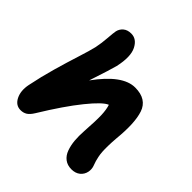

<svg xmlns="http://www.w3.org/2000/svg" viewBox="-211 -895 1115 1115"><g transform="rotate(45 346.5 -337.0)"><path d="M94.2 30.8Q54.2 30.8 33.9 -9.5Q13.7 -49.8 24.9 -106Q42 -190.4 65.9 -274.2Q89.8 -357.9 112.3 -428Q134.8 -498 144 -538.1Q152.3 -578.6 155.5 -622.8Q158.7 -667 162.1 -684.1Q167 -707 185.5 -722.9Q204.1 -738.8 234.9 -738.8Q279.8 -738.8 304.4 -689.9Q329.1 -641.1 308.1 -545.9Q299.3 -510.7 253.9 -373Q369.6 -533.2 472.2 -533.2Q521 -533.2 551 -513.9Q581.1 -494.6 593.5 -457.8Q606 -420.9 608.4 -367.7Q610.8 -314.5 604 -247.1Q601.1 -211.4 600.6 -182.1Q600.1 -152.8 601.3 -134Q602.5 -115.2 606.2 -97.4Q609.9 -79.6 612.8 -70.1Q615.7 -60.5 620.6 -46.9Q622.1 -42.5 623 -40Q630.4 -19.5 626 3.9Q620.6 30.8 599.6 47.9Q578.6 64.9 545.9 64.9Q512.7 64.9 490 47.6Q467.3 30.3 456.3 -0.2Q445.3 -30.8 442.1 -66.7Q439 -102.5 441.9 -145Q448.2 -237.3 446.5 -281Q444.8 -324.7 435.1 -354Q399.9 -340.8 328.4 -252.2Q256.8 -163.6 168 -18.1Q150.9 9.8 133.8 20.3Q116.7 30.8 94.2 30.8Z"/></g></svg>

Font: Shantell Sans Irregular Bouncy
Style: Bold Italic
Weight: 700
Italic angle: -11.31°
Designer: Stephen Nixon, Anya Danilova, Shantell Martin
Foundry: Arrow Type
Version: Version 1.006;[9816181b4]